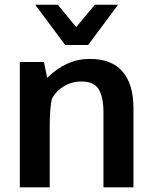

<svg xmlns="http://www.w3.org/2000/svg" viewBox="-20 -802 652 822"><path d="M258.8 -609.4 130.9 -781.7H227.5L306.2 -686L386.2 -781.7H485.4L357.4 -609.4ZM64.9 0V-536.6H168L182.1 -468.8Q264.2 -549.8 364.3 -549.8Q458 -549.8 504.6 -495.8Q551.3 -441.9 551.3 -339.4V0H422.9V-323.7Q422.4 -388.7 401.9 -420.9Q381.3 -453.1 328.1 -453.1Q286.6 -453.1 252.2 -431.9Q217.8 -410.6 202.1 -378.4Q192.9 -340.3 192.9 -261.2V0Z"/></svg>

Font: Oxygen
Style: Bold
Weight: 700
Designer: vernon adams
Foundry: Vernon Adams
Version: Version 0.2.3 webfont; ttfautohint (v0.93.3-1d66) -l 8 -r 50